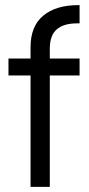

<svg xmlns="http://www.w3.org/2000/svg" viewBox="-20 -728 347 748"><path d="M99 0V-434H13V-500H99V-544Q99 -626 148.5 -667Q198 -708 284 -708H290V-637H280Q228 -637 201 -613.5Q174 -590 174 -538V-500H290V-434H174V0Z"/></svg>

Font: Questrial
Style: Regular
Weight: 400
Designer: Joe Prince, Laura Meseguer
Foundry: Joe Prince, Laura Meseguer
Version: Version 2.000; ttfautohint (v1.8.3)